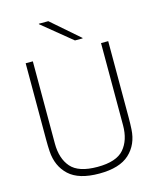

<svg xmlns="http://www.w3.org/2000/svg" viewBox="-136 -1030 932 1137"><g transform="rotate(-15 330.0 -461.0)"><path d="M583 -262Q583 -223 581 -190Q576 -98 515.5 -42Q455 14 330 14Q205 14 145 -41.5Q85 -97 79 -190Q77 -222 77 -262V-730H121V-226Q121 -134 167.5 -80.5Q214 -27 330 -27Q446 -27 492.5 -81Q539 -135 539 -226V-730H583ZM213 -933V-936H271L441 -788V-785H394Z"/></g></svg>

Font: Nacelle UltraLight
Style: Regular
Weight: 200
Designer: Sora Sagano
Foundry: Sora Sagano
Version: Version 1.000;FEAKit 1.0